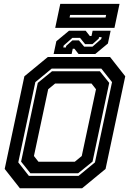

<svg xmlns="http://www.w3.org/2000/svg" viewBox="-20 -1004 693 1024"><path d="M86 0 5 -103 110 -597 235 -700H567L648 -597L543 -103L418 0ZM185 -141.5H379L416 -172L492 -528L468 -558.5H274L237 -528L161 -172ZM134 -66H399L486.5 -138L577.5 -566L520.5 -638H255.5L168.5 -566L77.5 -138ZM142 -80 92.5 -142 181.5 -562 257.5 -624H512.5L562.5 -562L473.5 -142L397 -80ZM266 -716 280.5 -784 348 -840H437L459 -812H468L474 -840H570L555.5 -772L488 -716H399L377 -744H368L362 -716ZM317.5 -751H331.5L333 -759L366 -788.5H401L429 -755H473L520 -796L522 -806H508L506.5 -798L473 -768.5H434L407 -802H366L319.5 -761ZM274.5 -855.5 301.5 -983.5H617.5L590.5 -855.5ZM351 -910.5H543L546 -924.5H354Z"/></svg>

Font: Tourney
Style: Bold Italic
Weight: 700
Italic angle: -12°
Version: Version 1.015